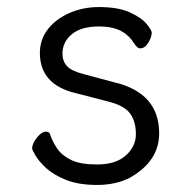

<svg xmlns="http://www.w3.org/2000/svg" viewBox="-20 -506 540 544"><path d="M255 18Q202 18 166.5 3.5Q131 -11 110.5 -30Q90 -49 80.5 -65.5Q71 -82 71 -85Q71 -99 84.5 -116Q98 -133 110 -133Q120 -133 122 -125Q129 -104 142.5 -84.5Q156 -65 182 -52.5Q208 -40 255 -40Q308 -40 336.5 -65.5Q365 -91 365 -126Q365 -162 348.5 -184.5Q332 -207 286 -218.5Q240 -230 195 -242Q93 -266 93 -356Q93 -394 115.5 -423Q138 -452 176.5 -469Q215 -486 260 -486Q316 -486 349 -470.5Q382 -455 396 -437.5Q410 -420 410 -413Q410 -407 406.5 -397.5Q403 -388 395.5 -378.5Q388 -369 377 -369Q369 -369 360 -383Q336 -422 289 -429Q275 -431 260 -431Q210 -431 183.5 -409Q157 -387 157 -354Q157 -333 169.5 -319Q182 -305 217 -296L303 -273Q431 -243 431 -128Q431 -50 349 -3Q309 18 255 18Z"/></svg>

Font: Moon Stars Kai HW
Style: Regular
Weight: 400
Designer: GuiWonder
Version: Version 1.101